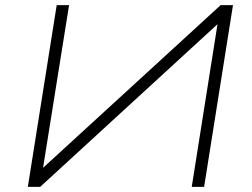

<svg xmlns="http://www.w3.org/2000/svg" viewBox="-20 -725 977 745"><path d="M88 0 200 -705H248L145 -61H133L836 -705H884L772 0H724L826 -644H838L136 0Z"/></svg>

Font: Nunito Sans 10pt Expanded ExtraLight
Style: Italic
Weight: 250
Width: 7
Italic angle: -9°
Designer: Vernon Adams
Foundry: Vernon Adams
Version: Version 3.101;gftools[0.9.27]